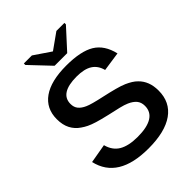

<svg xmlns="http://www.w3.org/2000/svg" viewBox="-248 -1022 1163 1163"><g transform="rotate(-45 333.5 -440.0)"><path d="M625.5 -195.3Q625.5 -96.2 550.8 -43.2Q476.1 9.8 334.5 9.8Q76.2 9.8 34.2 -174.3L157.2 -195.8Q171.9 -138.7 216.1 -112.5Q260.3 -86.4 337.9 -86.4Q418.5 -86.4 460 -112.1Q501.5 -137.7 501.5 -188.5Q501.5 -219.2 484.9 -238.8Q468.3 -258.3 438 -271.5Q418.5 -280.3 385.3 -288.3Q352.1 -296.4 306.6 -306.2Q253.9 -318.4 222.4 -328.1Q190.9 -337.9 171.4 -347.4Q151.9 -356.9 135.3 -368.7Q102.5 -390.6 84.5 -425Q66.4 -459.5 66.4 -508.8Q66.4 -600.1 135.7 -649.2Q205.1 -698.2 336.4 -698.2Q460.4 -698.2 523.9 -659.7Q587.4 -621.1 608.4 -530.8L484.4 -512.7Q472.2 -560.5 436 -583.7Q399.9 -606.9 334 -606.9Q262.7 -606.9 226.6 -584Q190.4 -561 190.4 -515.6Q190.4 -487.3 205.3 -469Q220.2 -450.7 249 -438Q275.9 -425.3 364.7 -406.2Q411.1 -396 447.8 -386.2Q484.4 -376.5 509.8 -365.7Q530.8 -356.4 548.1 -345.7Q565.4 -335 578.1 -321.8Q601.1 -299.3 613.3 -268.1Q625.5 -236.8 625.5 -195.3ZM511.7 -876 394 -747.1H286.1L164.1 -876V-888.7H232.9L339.4 -816.4H341.3L442.9 -888.7H511.7Z"/></g></svg>

Font: Arimo SemiBold
Style: Regular
Weight: 600
Designer: Steve Matteson
Foundry: Monotype Imaging Inc.
Version: Version 1.33